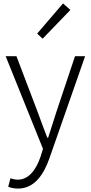

<svg xmlns="http://www.w3.org/2000/svg" viewBox="-20 -861 530 1121"><path d="M85 240C183 240 237 154 269 62L477 -533H418L309 -207C294 -161 277 -105 261 -57H256C237 -105 217 -161 200 -207L76 -533H13L231 8L217 53C191 130 148 188 84 188C69 188 52 184 41 180L28 229C43 236 64 240 85 240ZM229 -635 391 -803 348 -841 197 -665Z"/></svg>

Font: Noto Sans CJK KR Light
Style: Regular
Weight: 300
Designer: Ryoko NISHIZUKA (kana & ideographs); Paul D. Hunt (Latin, Greek & Cyrillic); Wenlong ZHANG (bopomofo); Sandoll Communica
Foundry: Adobe Systems Incorporated
Version: Version 1.004;PS 1.004;hotconv 1.0.82;makeotf.lib2.5.63406